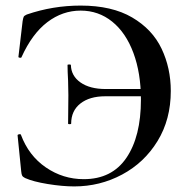

<svg xmlns="http://www.w3.org/2000/svg" viewBox="-20 -656 682 688"><path d="M70 -18Q62 -22 59.5 -26.5Q57 -31 56 -42L43 -171Q43 -174 48.5 -175Q54 -176 55 -173Q83 -98 144.5 -56Q206 -14 280 -14Q381 -14 433 -90.5Q485 -167 485 -299Q485 -394 458 -466.5Q431 -539 382 -578.5Q333 -618 269 -618Q204 -618 149.5 -576.5Q95 -535 57 -451Q56 -448 51 -449Q46 -450 46 -452L61 -580Q63 -592 65 -596Q67 -600 76 -604Q169 -636 269 -636Q381 -636 453.5 -593.5Q526 -551 559 -481.5Q592 -412 592 -330Q592 -228 544.5 -150.5Q497 -73 417.5 -30.5Q338 12 246 12Q204 12 151.5 3.5Q99 -5 70 -18ZM225 -315 224 -366Q222 -402 222 -423Q222 -425 228 -425Q234 -425 234 -423Q235 -384 268.5 -360.5Q302 -337 359 -337H557V-311H357Q301 -311 268 -285Q235 -259 235 -213Q235 -211 229.5 -211Q224 -211 224 -213Z"/></svg>

Font: Cormorant Garamond SemiBold
Style: Regular
Weight: 600
Designer: Christian Thalmann (Catharsis Fonts)
Foundry: Catharsis Fonts
Version: Version 4.000